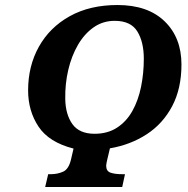

<svg xmlns="http://www.w3.org/2000/svg" viewBox="-20 -745 749 765"><path d="M160 0 172 -51H183Q209 -51 231.5 -61Q254 -71 263 -110L273 -153Q175 -178 133.5 -240.5Q92 -303 92 -385Q92 -482 135 -559Q178 -636 258 -680.5Q338 -725 448 -725Q569 -725 636 -660Q703 -595 703 -488Q703 -392 666 -322Q629 -252 564.5 -210Q500 -168 418 -154L408 -112Q406 -103 404.5 -96Q403 -89 403 -85Q403 -63 420.5 -57Q438 -51 465 -51H478L467 0ZM357 -212Q409 -212 446.5 -236.5Q484 -261 507.5 -303Q531 -345 542 -399Q553 -453 553 -511Q553 -578 527 -620Q501 -662 437 -662Q390 -662 353 -636Q316 -610 290.5 -566Q265 -522 252 -466.5Q239 -411 240 -351Q241 -289 268.5 -250.5Q296 -212 357 -212Z"/></svg>

Font: Noto Serif Condensed
Style: Bold Italic
Weight: 700
Width: 3
Italic angle: -12°
Designer: Monotype Design Team
Foundry: Monotype Imaging Inc.
Version: Version 2.014